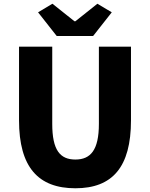

<svg xmlns="http://www.w3.org/2000/svg" viewBox="-20 -995 803 1029"><path d="M384 14C582 14 682 -99 682 -350V-745H510V-331C510 -190 465 -140 384 -140C302 -140 260 -190 260 -331V-745H82V-350C82 -99 185 14 384 14ZM284 -802H479L579 -929L502 -975L384 -881H379L261 -975L184 -929Z"/></svg>

Font: Noto Sans TC Black
Style: Regular
Weight: 900
Designer: Ryoko NISHIZUKA 西塚涼子 (kana, bopomofo & ideographs); Paul D. Hunt (Latin, Greek & Cyrillic); Sandoll Communications 산돌커뮤니
Foundry: Adobe
Version: Version 2.004;hotconv 1.0.118;makeotfexe 2.5.65603